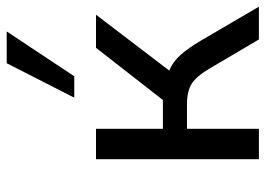

<svg xmlns="http://www.w3.org/2000/svg" viewBox="-130 -664 794 574"><g transform="rotate(-90 267.0 -377.0)"><path d="M78 0V-487H169V-287H255L411 -487H510L343 -268Q368 -258 389 -235Q410 -212 434 -171L534 0H436L350 -146Q326 -187 303.5 -201Q281 -215 242 -215H169V0ZM262 -552 365 -754H460L326 -552Z"/></g></svg>

Font: Nunito Sans Medium
Style: Regular
Weight: 500
Designer: Vernon Adams
Foundry: Vernon Adams
Version: Version 3.101; ttfautohint (v1.8.4.7-5d5b);gftools[0.9.27]